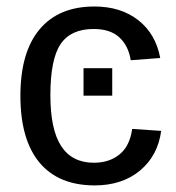

<svg xmlns="http://www.w3.org/2000/svg" viewBox="-20 -558 540 588"><path d="M270 9.8Q159.2 9.8 100.8 -60.3Q42.5 -130.4 42.5 -264.6Q42.5 -397.9 101.1 -468Q159.7 -538.1 269 -538.1Q350.1 -538.1 403.6 -496.1Q457 -454.1 470.7 -380.4L380.4 -373.5Q373.5 -417.5 345.7 -443.4Q317.9 -469.2 266.6 -469.2Q196.8 -469.2 165.5 -422.9Q134.3 -376.5 134.3 -266.6Q134.3 -161.1 167.5 -110.4Q200.7 -59.6 267.6 -59.6Q314.5 -59.6 345.9 -85Q377.4 -110.4 384.8 -163.1L473.6 -157.2Q463.4 -81.1 408.7 -35.6Q354 9.8 270 9.8ZM323.7 -349.1V-265.1H235.8V-349.1Z"/></svg>

Font: Arimo
Style: Regular
Weight: 400
Designer: Steve Matteson
Foundry: Monotype Imaging Inc.
Version: Version 1.33